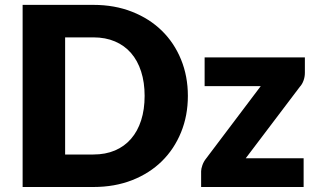

<svg xmlns="http://www.w3.org/2000/svg" viewBox="-20 -748 1268 768"><path d="M731.5 -364.5Q731.5 -285.5 704.2 -218.8Q677 -152 627.5 -103.2Q578 -54.5 508.2 -27.2Q438.5 0 353.5 0H70.5V-728.5H353.5Q438.5 -728.5 508.2 -701Q578 -673.5 627.5 -625Q677 -576.5 704.2 -509.8Q731.5 -443 731.5 -364.5ZM558.5 -364.5Q558.5 -418.5 544.5 -462Q530.5 -505.5 504.2 -535.8Q478 -566 440 -582.2Q402 -598.5 353.5 -598.5H240.5V-130H353.5Q402 -130 440 -146.2Q478 -162.5 504.2 -192.8Q530.5 -223 544.5 -266.5Q558.5 -310 558.5 -364.5ZM1199.5 -456.5Q1199.5 -440.5 1194 -425.5Q1188.5 -410.5 1179.5 -401L963 -115H1194.5V0H784.5V-63Q784.5 -72.5 789.5 -87Q794.5 -101.5 804.5 -114L1023 -403.5H798.5V-518.5H1199.5Z"/></svg>

Font: Lato ExtraBold
Style: Regular
Weight: 800
Designer: Lukasz Dziedzic with Adam Twardoch and Botio Nikoltchev
Foundry: tyPoland Lukasz Dziedzic
Version: Version 2.015; 2015-08-06; http://www.latofonts.com/